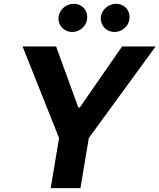

<svg xmlns="http://www.w3.org/2000/svg" viewBox="-20 -966 819 986"><path d="M95.9 -727.3 283.4 -257.1 240.4 0H393.1L436.1 -257.1L779.1 -727.3H606.9L389.9 -414.1H382.1L268.1 -727.3ZM281.2 -883.2C274.5 -839.5 306.5 -801.8 351.2 -801.8C388.5 -801.8 421.9 -830.3 426.8 -865.1C434.3 -909.8 403.8 -946.4 358 -946.4C321.7 -946.4 287.3 -919 281.2 -883.2ZM498.6 -883.2C491.5 -838.8 523.8 -801.8 568.5 -801.8C605.8 -801.8 639.2 -830.3 644.2 -865.1C651.6 -909.8 621.1 -946.4 575.3 -946.4C539.1 -946.4 505 -919 498.6 -883.2Z"/></svg>

Font: Magic Ui Pro
Style: Bold Italic
Weight: 700
Italic angle: -9.39999°
Designer: Stefan Endress, Andreas Faust
Version: Version 1.000;FEAKit 1.0